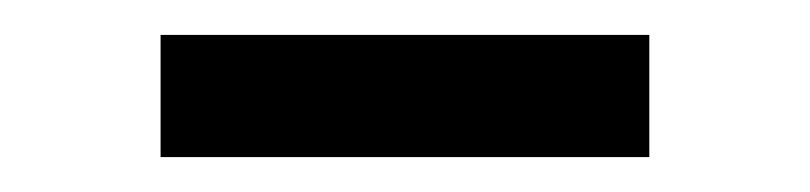

<svg xmlns="http://www.w3.org/2000/svg" viewBox="-20 -322 464 110"><path d="M72 -232V-302H352V-232Z"/></svg>

Font: Nunito Sans 10pt
Style: Regular
Weight: 400
Designer: Vernon Adams
Foundry: Vernon Adams
Version: Version 3.101;gftools[0.9.27]